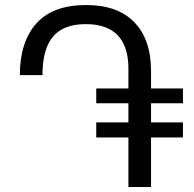

<svg xmlns="http://www.w3.org/2000/svg" viewBox="-20 -744 772 764"><path d="M363 -257H491V-333H363V-392H491V-470Q491 -648 321 -648Q233 -648 191 -598.5Q149 -549 149 -445H59Q59 -577 124.5 -650.5Q190 -724 323 -724Q448 -724 514.5 -655.5Q581 -587 581 -461V-392H708V-333H581V-257H708V-197H581V0H491V-197H363Z"/></svg>

Font: Noto Sans Living
Style: Regular
Weight: 400
Designer: Monotype Design Team
Foundry: Monotype Imaging Inc.
Version: Version 2.013; ttfautohint (v1.8.4.7-5d5b)